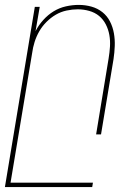

<svg xmlns="http://www.w3.org/2000/svg" viewBox="-40 -548 560 783"><path d="M-20 215 102 -520H122L105 -421Q117 -445 136.5 -466.5Q156 -488 179 -502Q202 -516 228.5 -522Q255 -528 281 -528Q308 -528 333 -521Q358 -514 377.5 -498.5Q397 -483 408.5 -460.5Q420 -438 424.5 -412.5Q429 -387 428 -360.5Q427 -334 423 -307L372 0H352L403 -310Q407 -334 408.5 -358Q410 -382 406 -405Q402 -428 391.5 -448.5Q381 -469 364 -483Q347 -497 324 -503.5Q301 -510 277 -510Q255 -510 231.5 -505Q208 -500 187.5 -488Q167 -476 149.5 -458.5Q132 -441 120 -420Q108 -399 101 -376.5Q94 -354 91 -331L3 197H339L336 215Z"/></svg>

Font: Iosevka Term Curly Th Obl
Style: Regular
Weight: 100
Italic angle: -9°
Designer: Belleve Invis
Foundry: Belleve Invis
Version: Version 32.3.0